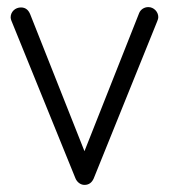

<svg xmlns="http://www.w3.org/2000/svg" viewBox="-20 -520 476 541"><path d="M423 -460C424 -463 426 -467 426 -472C426 -487 413 -500 398 -500C386 -500 376 -493 372 -483L218 -94L65 -480C60 -492 52 -499 39 -499C23 -499 10 -487 10 -471C10 -468 11 -465 12 -462L192 -19C196 -8 206 1 218 1C231 1 239 -6 244 -17Z"/></svg>

Font: Comic Neue
Style: Normal
Weight: 400
Designer: Craig Rozynski
Foundry: Craig Rozynski
Version: Version 2.003